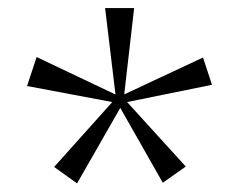

<svg xmlns="http://www.w3.org/2000/svg" viewBox="-20 -547 592 466"><path d="M167 -101.9 111.4 -141.8 252.5 -299.3 45.7 -338.2 68.9 -408.6 260.3 -317.6 235.1 -527.5H305.6L281.5 -317.9L472.7 -407.4L494.5 -341.2L288.5 -299.3L430.9 -142.8L375.1 -103.5L271.9 -285.1Z"/></svg>

Font: Alumni Sans SC Thin
Style: Regular
Weight: 100
Designer: Robert E. Leuschke
Foundry: Robert E. Leuschke
Version: Version 1.018